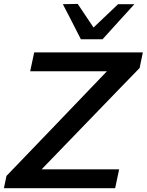

<svg xmlns="http://www.w3.org/2000/svg" viewBox="-28 -988 770 1008"><path d="M-7.5 0 6 -64.5Q39.5 -99.5 81.8 -143.2Q124 -187 167 -232Q210 -277 246 -314L533.5 -614H130.5L151.5 -713H722L705 -631Q649.5 -574 595.8 -518.5Q542 -463 488.5 -407.5L190.5 -99H597.5L576.5 0ZM396.5 -782Q373 -828.5 349.2 -874.8Q325.5 -921 302 -966L380 -967.5Q400.5 -937 421.2 -906Q442 -875 463 -843.5Q496 -875 528 -905.2Q560 -935.5 592 -966H677.5Q635 -919.5 594 -874.2Q553 -829 510.5 -782Z"/></svg>

Font: Commissioner Medium
Style: Italic
Weight: 500
Italic angle: -12°
Designer: Kostas Bartsokas
Foundry: Kostas Bartsokas
Version: Version 1.000; ttfautohint (v1.8.3)